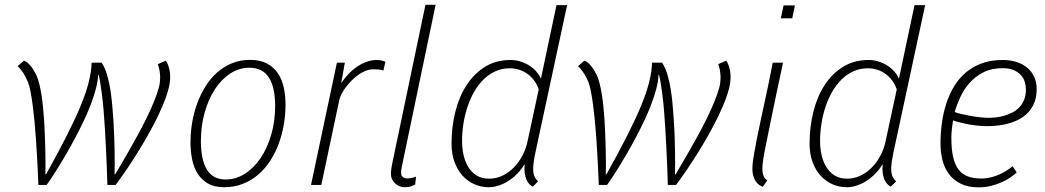

<svg xmlns="http://www.w3.org/2000/svg" viewBox="-20 -782 4418 812"><path d="M409.7 -517.1Q424.3 -495.6 433.3 -463.9Q442.4 -432.1 447.5 -398.2Q452.6 -364.3 455.1 -331.5Q457.5 -298.8 459.5 -274.9Q461.4 -249.5 462.6 -215.8Q463.9 -182.1 464.6 -148.9Q465.3 -115.7 465.1 -87.4Q464.8 -59.1 464.4 -44.9H467.3Q475.6 -59.1 490.5 -84.2Q505.4 -109.4 523.4 -140.9Q541.5 -172.4 561.3 -208.5Q581.1 -244.6 598.9 -280.8Q616.7 -316.9 630.9 -351.3Q645 -385.7 652.3 -413.6Q654.8 -422.9 656 -433.6Q657.2 -444.3 657.2 -452.1Q657.2 -456.5 657 -463.6Q656.7 -470.7 655.5 -478.8Q654.3 -486.8 652.3 -495.1Q650.4 -503.4 647.5 -510.7L681.2 -525.4Q683.1 -522.9 686.3 -517.1Q689.5 -511.2 692.4 -502.4Q695.3 -493.7 697.5 -482.2Q699.7 -470.7 699.7 -456.5Q699.7 -446.8 698.2 -434.3Q696.8 -421.9 693.8 -410.6Q685.1 -375.5 667.7 -334.7Q650.4 -293.9 628.4 -252.2Q606.4 -210.4 582.3 -170.2Q558.1 -129.9 535.9 -95.9Q513.7 -62 495.8 -36.9Q478 -11.7 469.2 0H434.1Q434.1 -4.4 433.3 -26.1Q432.6 -47.9 431.4 -80.6Q430.2 -113.3 428.2 -153.6Q426.3 -193.8 423.8 -235.6Q421.4 -277.3 418 -317.4Q414.6 -357.4 410.2 -389.2Q407.2 -409.7 404.1 -430.7Q400.9 -451.7 397 -465.8H395Q394 -439 385.5 -406.7Q377 -374.5 363.8 -339.8Q350.6 -305.2 333.5 -269.3Q316.4 -233.4 298.1 -199Q279.8 -164.6 261.5 -132.8Q243.2 -101.1 226.8 -74.7Q210.4 -48.3 197.5 -29.1Q184.6 -9.8 177.2 0H142.1Q142.1 -4.4 141.4 -22.2Q140.6 -40 139.4 -66.7Q138.2 -93.3 136.2 -126.7Q134.3 -160.2 131.8 -196Q129.4 -231.9 126 -267.8Q122.6 -303.7 118.4 -335.7Q114.3 -367.7 109.4 -393.3Q104.5 -418.9 98.6 -434.1Q88.9 -458 76.2 -476.6Q63.5 -495.1 54.2 -502L81.1 -525.4Q87.9 -523.4 95.2 -517.6Q102.5 -511.7 109.6 -503.2Q116.7 -494.6 123 -484.1Q129.4 -473.6 134.8 -462.4Q141.1 -447.8 146.2 -427Q151.4 -406.2 155.3 -381.6Q159.2 -356.9 161.9 -329.8Q164.6 -302.7 166.5 -274.9Q168 -249.5 169.4 -215.8Q170.9 -182.1 171.6 -148.9Q172.4 -115.7 172.4 -87.4Q172.4 -59.1 171.9 -44.9H174.8Q226.6 -137.7 262.7 -209Q298.8 -280.3 321.8 -336.2Q344.7 -392.1 355.5 -435.5Q366.2 -479 367.7 -517.1Z M1037.6 -528.8Q1080.1 -528.8 1108.9 -513.4Q1137.7 -498 1155.3 -471.9Q1172.9 -445.8 1180.2 -411.4Q1187.5 -377 1187.5 -339.4Q1187.5 -296.9 1180.2 -254.6Q1172.9 -212.4 1158.4 -173.6Q1144 -134.8 1122.3 -101.3Q1100.6 -67.9 1071.8 -43.2Q1043 -18.6 1006.8 -4.4Q970.7 9.8 927.7 9.8Q887.2 9.8 860.1 -5.6Q833 -21 816.4 -46.9Q799.8 -72.8 792.7 -107.2Q785.6 -141.6 785.6 -179.2Q785.6 -221.2 792.7 -263.7Q799.8 -306.2 814.2 -345Q828.6 -383.8 849.6 -417.5Q870.6 -451.2 898.7 -475.8Q926.8 -500.5 961.4 -514.6Q996.1 -528.8 1037.6 -528.8ZM829.6 -185.1Q829.6 -106.4 855 -64.7Q880.4 -22.9 934.6 -22.9Q978 -22.9 1016.1 -47.4Q1054.2 -71.8 1082.5 -114Q1110.8 -156.2 1127.2 -212.9Q1143.6 -269.5 1143.6 -333.5Q1143.6 -495.6 1035.2 -495.6Q991.7 -495.6 954.1 -471.2Q916.5 -446.8 888.9 -404.5Q861.3 -362.3 845.5 -305.7Q829.6 -249 829.6 -185.1Z M1601.6 -483.9Q1590.3 -487.8 1577.9 -488.3Q1565.4 -488.8 1558.1 -488.8Q1542 -488.8 1526.1 -482.4Q1510.3 -476.1 1495.1 -465.3Q1480 -454.6 1466.6 -440.9Q1453.1 -427.2 1442.4 -413.1Q1431.6 -398.9 1424.6 -384.8Q1417.5 -370.6 1415 -359.4L1338.9 0H1295.4L1404.8 -517.1H1438.5L1422.9 -430.2Q1436.5 -450.7 1453.4 -468.5Q1470.2 -486.3 1489.5 -499.5Q1508.8 -512.7 1530 -520.5Q1551.3 -528.3 1573.7 -528.3Q1585.4 -528.3 1595.7 -525.6Q1606 -522.9 1609.9 -521Z M1779.3 -761.7H1822.3L1681.2 -85.9Q1680.7 -83 1679.7 -78.6Q1678.7 -74.2 1678 -69.8Q1677.2 -65.4 1676.8 -61.8Q1676.3 -58.1 1676.3 -57.1Q1675.3 -40 1683.1 -33.7Q1690.9 -27.3 1702.1 -27.3Q1710.9 -27.3 1720.7 -29.5Q1730.5 -31.7 1739.7 -35.2L1735.8 -1.5Q1731.4 1 1720.5 5.4Q1709.5 9.8 1690.9 9.8Q1681.6 9.8 1671.6 6.3Q1661.6 2.9 1653.1 -4.4Q1644.5 -11.7 1638.9 -22.5Q1633.3 -33.2 1633.3 -47.9Q1633.3 -59.1 1635.3 -71Q1637.2 -83 1638.2 -87.4Z M2135.7 -493.2Q2103 -493.2 2075.4 -480.7Q2047.9 -468.3 2025.4 -446.3Q2002.9 -424.3 1985.8 -394.8Q1968.8 -365.2 1957.3 -330.8Q1945.8 -296.4 1939.9 -259Q1934.1 -221.7 1934.1 -184.1Q1934.1 -156.7 1939.9 -128.9Q1945.8 -101.1 1959 -78.1Q1972.2 -55.2 1994.1 -40.8Q2016.1 -26.4 2048.3 -26.4Q2079.1 -26.4 2106 -39.6Q2132.8 -52.7 2154.1 -74.7Q2175.3 -96.7 2189.9 -125Q2204.6 -153.3 2210.9 -183.6L2258.3 -403.8Q2251.5 -424.3 2239.5 -440.7Q2227.5 -457 2211.7 -468.8Q2195.8 -480.5 2176.5 -486.8Q2157.2 -493.2 2135.7 -493.2ZM1889.6 -174.3Q1889.6 -244.6 1905.5 -308.6Q1921.4 -372.6 1952.9 -421.4Q1984.4 -470.2 2031 -499.3Q2077.6 -528.3 2139.2 -528.3Q2160.6 -528.3 2180.9 -522Q2201.2 -515.6 2218.3 -504.9Q2235.4 -494.1 2248 -479.7Q2260.7 -465.3 2267.6 -449.2L2333.5 -760.3H2378.4L2244.1 -136.2Q2235.8 -97.7 2234.9 -71.3Q2234.4 -51.8 2239.5 -38.3Q2244.6 -24.9 2255.9 -15.1L2233.4 7.3Q2226.1 3.9 2219 -3.2Q2211.9 -10.3 2206.8 -21.5Q2201.7 -32.7 2199.2 -49.1Q2196.8 -65.4 2198.7 -87.9Q2185.5 -65.9 2168 -47.9Q2150.4 -29.8 2130.6 -17.1Q2110.8 -4.4 2089.4 2.7Q2067.9 9.8 2047.4 9.8Q2014.6 9.8 1986.1 -2.9Q1957.5 -15.6 1936 -39.3Q1914.6 -63 1902.1 -97.2Q1889.6 -131.3 1889.6 -174.3Z M2779.8 -517.1Q2794.4 -495.6 2803.5 -463.9Q2812.5 -432.1 2817.6 -398.2Q2822.8 -364.3 2825.2 -331.5Q2827.6 -298.8 2829.6 -274.9Q2831.5 -249.5 2832.8 -215.8Q2834 -182.1 2834.7 -148.9Q2835.4 -115.7 2835.2 -87.4Q2835 -59.1 2834.5 -44.9H2837.4Q2845.7 -59.1 2860.6 -84.2Q2875.5 -109.4 2893.6 -140.9Q2911.6 -172.4 2931.4 -208.5Q2951.2 -244.6 2969 -280.8Q2986.8 -316.9 3001 -351.3Q3015.1 -385.7 3022.5 -413.6Q3024.9 -422.9 3026.1 -433.6Q3027.3 -444.3 3027.3 -452.1Q3027.3 -456.5 3027.1 -463.6Q3026.9 -470.7 3025.6 -478.8Q3024.4 -486.8 3022.5 -495.1Q3020.5 -503.4 3017.6 -510.7L3051.3 -525.4Q3053.2 -522.9 3056.4 -517.1Q3059.6 -511.2 3062.5 -502.4Q3065.4 -493.7 3067.6 -482.2Q3069.8 -470.7 3069.8 -456.5Q3069.8 -446.8 3068.4 -434.3Q3066.9 -421.9 3064 -410.6Q3055.2 -375.5 3037.8 -334.7Q3020.5 -293.9 2998.5 -252.2Q2976.6 -210.4 2952.4 -170.2Q2928.2 -129.9 2906 -95.9Q2883.8 -62 2866 -36.9Q2848.1 -11.7 2839.4 0H2804.2Q2804.2 -4.4 2803.5 -26.1Q2802.7 -47.9 2801.5 -80.6Q2800.3 -113.3 2798.3 -153.6Q2796.4 -193.8 2793.9 -235.6Q2791.5 -277.3 2788.1 -317.4Q2784.7 -357.4 2780.3 -389.2Q2777.3 -409.7 2774.2 -430.7Q2771 -451.7 2767.1 -465.8H2765.1Q2764.2 -439 2755.6 -406.7Q2747.1 -374.5 2733.9 -339.8Q2720.7 -305.2 2703.6 -269.3Q2686.5 -233.4 2668.2 -199Q2649.9 -164.6 2631.6 -132.8Q2613.3 -101.1 2596.9 -74.7Q2580.6 -48.3 2567.6 -29.1Q2554.7 -9.8 2547.4 0H2512.2Q2512.2 -4.4 2511.5 -22.2Q2510.7 -40 2509.5 -66.7Q2508.3 -93.3 2506.3 -126.7Q2504.4 -160.2 2502 -196Q2499.5 -231.9 2496.1 -267.8Q2492.7 -303.7 2488.5 -335.7Q2484.4 -367.7 2479.5 -393.3Q2474.6 -418.9 2468.8 -434.1Q2459 -458 2446.3 -476.6Q2433.6 -495.1 2424.3 -502L2451.2 -525.4Q2458 -523.4 2465.3 -517.6Q2472.7 -511.7 2479.7 -503.2Q2486.8 -494.6 2493.2 -484.1Q2499.5 -473.6 2504.9 -462.4Q2511.2 -447.8 2516.4 -427Q2521.5 -406.2 2525.4 -381.6Q2529.3 -356.9 2532 -329.8Q2534.7 -302.7 2536.6 -274.9Q2538.1 -249.5 2539.6 -215.8Q2541 -182.1 2541.7 -148.9Q2542.5 -115.7 2542.5 -87.4Q2542.5 -59.1 2542 -44.9H2544.9Q2596.7 -137.7 2632.8 -209Q2668.9 -280.3 2691.9 -336.2Q2714.8 -392.1 2725.6 -435.5Q2736.3 -479 2737.8 -517.1Z M3207.5 -105.5Q3204.6 -85 3204.6 -82Q3204.6 -76.2 3204.3 -67.9Q3204.1 -59.6 3205.6 -50.8Q3207 -42 3211.4 -33.4Q3215.8 -24.9 3225.1 -18.6L3205.1 8.3Q3199.7 5.4 3191.9 0.7Q3184.1 -3.9 3177 -13.9Q3169.9 -23.9 3165.3 -40.5Q3160.6 -57.1 3162.6 -84Q3163.6 -100.1 3168.5 -128.2Q3173.3 -156.2 3180.4 -192.1Q3187.5 -228 3196.3 -269.3Q3205.1 -310.5 3214.4 -353.3Q3223.6 -396 3232.4 -438Q3241.2 -480 3248 -517.1H3291.5Q3275.9 -443.8 3263.9 -387.2Q3252 -330.6 3243.2 -287.4Q3234.4 -244.1 3228 -213.1Q3221.7 -182.1 3217.5 -160.9Q3213.4 -139.6 3210.9 -126.5Q3208.5 -113.3 3207.5 -105.5ZM3330.6 -704.6H3282.2L3293.9 -759.3H3341.8Z M3649.9 -493.2Q3617.2 -493.2 3589.6 -480.7Q3562 -468.3 3539.6 -446.3Q3517.1 -424.3 3500 -394.8Q3482.9 -365.2 3471.4 -330.8Q3460 -296.4 3454.1 -259Q3448.2 -221.7 3448.2 -184.1Q3448.2 -156.7 3454.1 -128.9Q3460 -101.1 3473.1 -78.1Q3486.3 -55.2 3508.3 -40.8Q3530.3 -26.4 3562.5 -26.4Q3593.3 -26.4 3620.1 -39.6Q3647 -52.7 3668.2 -74.7Q3689.5 -96.7 3704.1 -125Q3718.8 -153.3 3725.1 -183.6L3772.5 -403.8Q3765.6 -424.3 3753.7 -440.7Q3741.7 -457 3725.8 -468.8Q3710 -480.5 3690.7 -486.8Q3671.4 -493.2 3649.9 -493.2ZM3403.8 -174.3Q3403.8 -244.6 3419.7 -308.6Q3435.5 -372.6 3467 -421.4Q3498.5 -470.2 3545.2 -499.3Q3591.8 -528.3 3653.3 -528.3Q3674.8 -528.3 3695.1 -522Q3715.3 -515.6 3732.4 -504.9Q3749.5 -494.1 3762.2 -479.7Q3774.9 -465.3 3781.7 -449.2L3847.7 -760.3H3892.6L3758.3 -136.2Q3750 -97.7 3749 -71.3Q3748.5 -51.8 3753.7 -38.3Q3758.8 -24.9 3770 -15.1L3747.6 7.3Q3740.2 3.9 3733.2 -3.2Q3726.1 -10.3 3720.9 -21.5Q3715.8 -32.7 3713.4 -49.1Q3710.9 -65.4 3712.9 -87.9Q3699.7 -65.9 3682.1 -47.9Q3664.6 -29.8 3644.8 -17.1Q3625 -4.4 3603.5 2.7Q3582 9.8 3561.5 9.8Q3528.8 9.8 3500.2 -2.9Q3471.7 -15.6 3450.2 -39.3Q3428.7 -63 3416.3 -97.2Q3403.8 -131.3 3403.8 -174.3Z M4132.3 -26.9Q4161.1 -26.9 4196.3 -40Q4231.4 -53.2 4262.7 -79.1L4279.8 -52.7Q4268.6 -42.5 4252.4 -31.2Q4236.3 -20 4215.8 -11Q4195.3 -2 4170.7 4.2Q4146 10.3 4118.2 10.3Q4073.7 10.3 4043 -5.1Q4012.2 -20.5 3993.2 -46.1Q3974.1 -71.8 3965.8 -105Q3957.5 -138.2 3957.5 -173.8Q3957.5 -216.3 3963.1 -259.3Q3968.8 -302.2 3981.2 -341.6Q3993.7 -380.9 4013.9 -415Q4034.2 -449.2 4063.5 -474.4Q4092.8 -499.5 4131.6 -513.9Q4170.4 -528.3 4220.2 -528.3Q4252.4 -528.3 4279.1 -519.8Q4305.7 -511.2 4324.7 -495.1Q4343.8 -479 4354 -456.3Q4364.3 -433.6 4364.3 -405.3Q4364.3 -365.2 4348.9 -335.7Q4333.5 -306.2 4305.7 -286.9Q4277.8 -267.6 4239 -258.1Q4200.2 -248.5 4153.8 -248.5Q4129.9 -248.5 4106.4 -251.5Q4083 -254.4 4063.7 -258.5Q4044.4 -262.7 4030.3 -266.6Q4016.1 -270.5 4010.7 -272.9Q4009.3 -265.1 4008.1 -255.4Q4006.8 -245.6 4005.6 -235.6Q4004.4 -225.6 4003.9 -216.3Q4003.4 -207 4003.4 -200.2Q4003.4 -150.9 4011 -117.7Q4018.6 -84.5 4034.4 -64.2Q4050.3 -43.9 4074.7 -35.4Q4099.1 -26.9 4132.3 -26.9ZM4220.2 -493.7Q4173.3 -493.7 4138.9 -476.1Q4104.5 -458.5 4080.6 -431.4Q4056.6 -404.3 4041.5 -371.6Q4026.4 -338.9 4017.6 -308.6Q4024.9 -304.7 4042.5 -300.5Q4060.1 -296.4 4081.3 -292.5Q4102.5 -288.6 4124 -286.1Q4145.5 -283.7 4160.2 -283.7Q4174.8 -283.7 4192.4 -285.6Q4210 -287.6 4227.5 -292.7Q4245.1 -297.9 4261.7 -306.4Q4278.3 -314.9 4291 -328.4Q4303.7 -341.8 4311.3 -360.1Q4318.8 -378.4 4318.8 -402.8Q4318.8 -418.9 4314 -435.3Q4309.1 -451.7 4297.4 -464.6Q4285.6 -477.5 4266.8 -485.6Q4248 -493.7 4220.2 -493.7Z"/></svg>

Font: Ufes Sans Thin
Style: Italic
Weight: 100
Designer: Ricardo Esteves & Thais Bronze
Foundry: ProDesignUfes - Ricardo Esteves, Thais Bronze
Version: Version 2.0